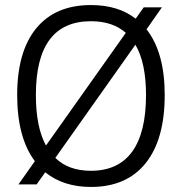

<svg xmlns="http://www.w3.org/2000/svg" viewBox="-20 -730 720 760"><path d="M632 -354Q632 -178 556.5 -84Q481 10 340 10Q231 10 159 -48L125 0H53L118 -92Q48 -185 48 -354Q48 -526 123.5 -618Q199 -710 340 -710Q448 -710 517 -656L549 -701H621L560 -614Q632 -522 632 -354ZM162 -154 478 -600Q426 -646 340 -646Q122 -646 122 -354Q122 -227 162 -154ZM558 -354Q558 -481 516 -553L199 -105Q251 -54 340 -54Q448 -54 503 -129.5Q558 -205 558 -354Z"/></svg>

Font: Krub
Style: Regular
Weight: 400
Designer: Ekaluck Peanpanawate
Foundry: Cadson Demak Co.,Ltd.
Version: Version 1.000; ttfautohint (v1.6)